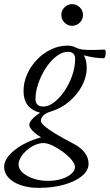

<svg xmlns="http://www.w3.org/2000/svg" viewBox="-79 -637 532 930"><path d="M108 273Q60 273 22 260Q-16 247 -37.5 224Q-59 201 -59 172Q-59 131 -9.5 91Q40 51 120 28Q95 13 79 -3.5Q63 -20 63 -32Q63 -56 115 -91Q35 -112 35 -196Q35 -238 52.5 -277.5Q70 -317 100.5 -348.5Q131 -380 169 -398Q207 -416 247 -416Q259 -416 268.5 -414Q278 -412 294 -404Q306 -399 320.5 -397Q335 -395 366 -395Q385 -395 398.5 -395.5Q412 -396 425 -397Q429 -397 431 -394Q433 -391 433 -384Q433 -355 422 -355Q402 -355 378 -358.5Q354 -362 327 -369Q334 -358 337.5 -342.5Q341 -327 341 -308Q341 -264 318 -221Q295 -178 256 -145Q217 -112 168 -97Q144 -90 131.5 -78Q119 -66 119 -51Q119 -42 136.5 -26.5Q154 -11 188.5 10Q223 31 275 58Q312 77 331 102Q350 127 350 156Q350 189 318 215.5Q286 242 231.5 257.5Q177 273 108 273ZM153 239Q189 239 218.5 230Q248 221 266 205.5Q284 190 284 172Q284 157 268 137.5Q252 118 227 99.5Q202 81 176.5 68.5Q151 56 131 56Q111 56 90 65.5Q69 75 51 90.5Q33 106 22 124.5Q11 143 11 160Q11 181 30.5 199Q50 217 82.5 228Q115 239 153 239ZM131 -121Q157 -121 184 -142Q211 -163 234 -197Q257 -231 271 -272Q285 -313 285 -352Q285 -386 249 -386Q228 -386 206 -372.5Q184 -359 164 -335.5Q144 -312 128 -282Q112 -252 102.5 -220Q93 -188 93 -157Q93 -121 131 -121ZM270 -512Q249 -512 233.5 -527.5Q218 -543 218 -565Q218 -586 233.5 -601.5Q249 -617 270 -617Q292 -617 307.5 -601.5Q323 -586 323 -565Q323 -543 307.5 -527.5Q292 -512 270 -512Z"/></svg>

Font: Junicode VF
Style: Italic
Weight: 400
Italic angle: -11°
Designer: Peter S. Baker
Version: Version 2.209